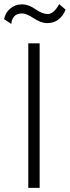

<svg xmlns="http://www.w3.org/2000/svg" viewBox="-55 -910 338 930"><path d="M-35 -817Q-30 -848 -5.5 -868.5Q19 -889 52 -889Q83 -889 116.5 -865.5Q150 -842 176 -842Q205 -842 232 -890L263 -863Q235 -798 173 -798Q144 -798 108.5 -821.5Q73 -845 52 -845Q25 -845 12.5 -829Q0 -813 0 -794ZM82 -700H137V0H82Z"/></svg>

Font: Renner* Light
Style: Light
Weight: 300
Version: Version 003.000 ; ttfautohint (v0.97) -l 8 -r 50 -G 200 -x 1